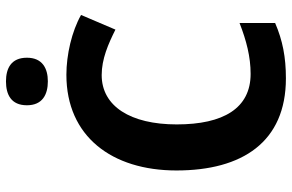

<svg xmlns="http://www.w3.org/2000/svg" viewBox="-187 -779 976 642"><g transform="rotate(-90 301.0 -458.0)"><path d="M350 -926C306 -926 270 -909 270 -856C270 -804 306 -786 350 -786C393 -786 429 -804 429 -856C429 -909 393 -926 350 -926ZM371 -606C425 -606 475 -584 523 -560L572 -675C517 -706 439 -724 372 -724C166 -724 52 -572 52 -356C52 -136 147 10 360 10C431 10 487 -1 545 -26V-145C486 -122 432 -108 375 -108C260 -108 206 -199 206 -355C206 -510 267 -606 371 -606Z"/></g></svg>

Font: Noto Sans Display
Style: Bold
Weight: 700
Designer: Monotype Design Team
Foundry: Monotype Imaging Inc.
Version: Version 1.900